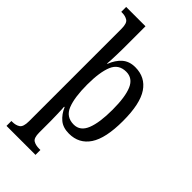

<svg xmlns="http://www.w3.org/2000/svg" viewBox="-304 -829 1138 1138"><g transform="rotate(45 264.5 -260.0)"><path d="M15 240V199H22Q52 199 71 186Q90 173 90 126V-650Q90 -695 71 -707Q52 -719 25 -719H18V-760H180V-572Q180 -550 179 -520.5Q178 -491 177 -468Q176 -445 175 -443H178Q196 -490 227.5 -518Q259 -546 309 -546Q393 -546 438 -479.5Q483 -413 483 -269Q483 -124 438 -56.5Q393 11 309 11Q259 11 228.5 -14.5Q198 -40 180 -82H176Q177 -79 177.5 -60Q178 -41 179 -15Q180 11 180 34V131Q180 176 199 187.5Q218 199 248 199H258V240ZM291 -47Q345 -47 368.5 -105.5Q392 -164 392 -272Q392 -379 368.5 -434Q345 -489 290 -489Q227 -489 203.5 -432Q180 -375 180 -271Q180 -164 203.5 -105.5Q227 -47 291 -47Z"/></g></svg>

Font: Noto Serif Armenian Condensed
Style: Regular
Weight: 400
Width: 3
Designer: Monotype Design Team
Foundry: Monotype Imaging Inc.
Version: Version 2.008; ttfautohint (v1.8.4.7-5d5b)